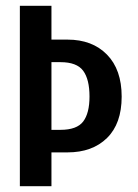

<svg xmlns="http://www.w3.org/2000/svg" viewBox="-20 -645 478 665"><path d="M401.4 -310.4Q401.4 -216.8 350.6 -167Q299.8 -117.2 213.9 -117.2H158.2V0H48.8V-625H158.2V-507.8H213.9Q299.6 -507.8 350.5 -455.9Q401.4 -404 401.4 -310.4ZM290 -310.6Q290 -370.1 268.1 -399.9Q246.1 -429.7 189.5 -429.7H158.2V-195.3H189.5Q246.1 -195.3 268.1 -224.1Q290 -253 290 -310.6Z"/></svg>

Font: Sudo Var
Style: Regular
Weight: 400
Monospace: yes
Designer: Jens Kutilek
Foundry: Jens Kutilek
Version: Version 0.065;FEAKit 1.0